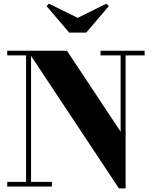

<svg xmlns="http://www.w3.org/2000/svg" viewBox="-20 -1030 838 1060"><path d="M151.5 -750V-26H266.5V0H20V-26H124V-724H20V-750ZM778.5 -750V-724H673.5V10H636.5L132.5 -750H349.5L646 -303V-724H535V-750ZM362 -850 237 -996.5 250.5 -1009.5 409 -931.5 567 -1009.5 581 -996.5 456 -850Z"/></svg>

Font: Bodoni Moda 9pt ExtraBold
Style: Regular
Weight: 800
Designer: Owen Earl
Foundry: indestructible type
Version: Version 2.005